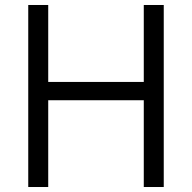

<svg xmlns="http://www.w3.org/2000/svg" viewBox="-20 -750 770 770"><path d="M556.6 0V-730H636.7V0ZM93.3 0V-730H173.4V0ZM133.3 -348V-421.4H596.7V-348Z"/></svg>

Font: M PLUS 1 Thin
Style: Regular
Weight: 100
Designer: Coji Morishita
Foundry: UNDERFOREST DESIGN
Version: Version 1.001